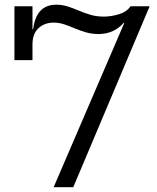

<svg xmlns="http://www.w3.org/2000/svg" viewBox="-20 -778 654 798"><path d="M602 -752 284.5 0H203L511 -716L522.5 -752ZM118 -657Q124 -708 148.2 -733.2Q172.5 -758.5 213.5 -758.5Q239 -758.5 262 -751Q285 -743.5 307.8 -733.8Q330.5 -724 356 -716.5Q381.5 -709 412 -709Q441.5 -709 474.2 -718.8Q507 -728.5 522.5 -752L508 -677.5L494.5 -683.5Q474 -660 447.5 -648.2Q421 -636.5 389.5 -636.5Q361 -636.5 336.8 -643.8Q312.5 -651 290.5 -660.2Q268.5 -669.5 247 -676.8Q225.5 -684 202.5 -684Q165.5 -684 140.2 -661Q115 -638 115 -593L92 -657ZM115 -752V-528H40V-752Z"/></svg>

Font: Hepta Slab
Style: Regular
Weight: 400
Designer: Michael LaGattuta
Foundry: Michael LaGattuta
Version: Version 1.100